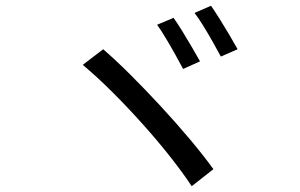

<svg xmlns="http://www.w3.org/2000/svg" viewBox="-20 -747 1040 666"><path d="M582 -685.1Q594.7 -667.5 612.1 -639.4Q629.4 -611.3 646.2 -582.5Q663.1 -553.7 673.8 -534.2L615.2 -507.8Q604 -528.8 587.9 -557.9Q571.8 -586.9 554.9 -615Q538.1 -643.1 524.9 -661.1ZM711.9 -727.1Q724.6 -709 741.9 -681.4Q759.3 -653.8 776.1 -625.2Q793 -596.7 804.2 -576.2L746.1 -550.8Q734.4 -572.3 718.3 -601.1Q702.1 -629.9 685.3 -657.2Q668.5 -684.6 654.8 -702.1ZM337.9 -576.2Q380.9 -539.1 432.9 -487.3Q484.9 -435.5 538.3 -377.7Q591.8 -319.8 639.2 -263.4Q686.5 -207 720.2 -160.2L645 -101.1Q612.8 -149.9 567.6 -206.8Q522.5 -263.7 470.9 -321Q419.4 -378.4 366.9 -430.4Q314.5 -482.4 267.1 -522Z"/></svg>

Font: Source Han Sans CN
Style: Regular
Weight: 400
Designer: Ryoko NISHIZUKA  (kana, bopomofo & ideographs); Paul D. Hunt (Latin, Greek & Cyrillic); Sandoll Communications , Soo-you
Foundry: Adobe
Version: Version 2.004;hotconv 1.0.118;makeotfexe 2.5.65603